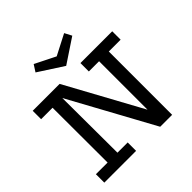

<svg xmlns="http://www.w3.org/2000/svg" viewBox="-199 -947 1115 1115"><g transform="rotate(-45 359.0 -389.5)"><path d="M38 -589H259L514 -122V-520H430V-589H691V-520H594V0H496L212 -520L214 -69H298V0H37V-69H133L132 -520H38ZM360 -636 207 -735 234 -777 360 -714 486 -779 509 -735Z"/></g></svg>

Font: Podkova
Style: Regular
Weight: 400
Designer: Ilya Yudin
Foundry: Cyreal (www.cyreal.org)
Version: Version 2.103